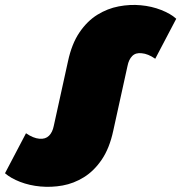

<svg xmlns="http://www.w3.org/2000/svg" viewBox="-54 -734 725 768"><path d="M108 12Q64 8 26.5 -6.5Q-11 -21 -34 -41L50 -201Q79 -181 104 -179Q128 -177 142 -191Q156 -205 161 -230L218 -489Q233 -559 264 -604.5Q295 -650 335.5 -675Q376 -700 421 -708.5Q466 -717 509 -713Q553 -709 591 -694Q629 -679 651 -659L567 -499Q538 -519 513 -521Q489 -524 475 -510Q461 -496 456 -470L399 -211Q384 -141 353 -95.5Q322 -50 281.5 -25Q241 0 196.5 8Q152 16 108 12Z"/></svg>

Font: Montserrat Black
Style: Italic
Weight: 900
Italic angle: -11.3°
Designer: Julieta Ulanovsky
Foundry: Julieta Ulanovsky
Version: Version 9.000; ttfautohint (v1.8.4.7-5d5b)